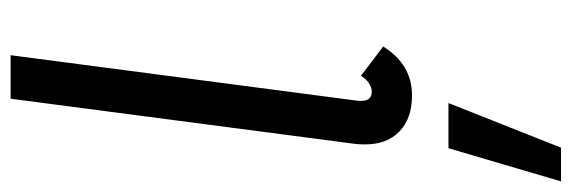

<svg xmlns="http://www.w3.org/2000/svg" viewBox="-408 -398 1052 353"><g transform="rotate(-90 117.5 -221.0)"><path d="M109 -82Q109 -63 126 -63Q134 -63 142 -68.5Q150 -74 155 -83L209 -42Q176 11 119 11Q77 11 53 -12Q29 -35 29 -75Q29 -87 30 -94L113 -727H193L109 -87ZM22 78H105L23 285H-39Z"/></g></svg>

Font: Bellota
Style: Bold Italic
Weight: 700
Italic angle: -7.5°
Designer: Kemie Guaida
Foundry: Kemie Guaida
Version: Version 4.001